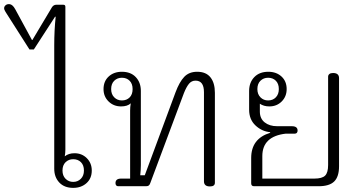

<svg xmlns="http://www.w3.org/2000/svg" viewBox="-70 -903 1750 931"><path d="M193 -85V-682Q193 -756 200 -822H197L94 -663H73L-43 -845Q-50 -856 -50 -863Q-50 -871 -43.5 -877Q-37 -883 -27 -883Q-9 -883 4 -858L85 -709H87L182 -868Q190 -880 203 -880H237Q247 -880 247 -870V-177Q247 -162 244 -145Q263 -160 291 -160Q327 -160 351 -136Q375 -112 375 -76Q375 -38 349.5 -15Q324 8 285 8Q242 8 217.5 -18Q193 -44 193 -85ZM337 -76Q337 -102 322.5 -116.5Q308 -131 285 -131Q263 -131 248 -116.5Q233 -102 233 -76Q233 -51 248 -36Q263 -21 285 -21Q307 -21 322 -36Q337 -51 337 -76Z M919 -24V-456Q919 -512 878 -512Q859 -512 846.5 -497Q834 -482 822 -452L659 -16Q656 -7 651.5 -3.5Q647 0 638 0H503Q497 0 493.5 -4Q490 -8 490 -15Q490 -37 517 -37H561V-367Q561 -384 564 -402Q548 -387 517 -387Q481 -387 456.5 -411Q432 -435 432 -471Q432 -509 457 -532Q482 -555 521 -555Q564 -555 588.5 -529Q613 -503 613 -462V-103Q613 -80 610 -53H632L781 -455Q800 -506 823.5 -530.5Q847 -555 886 -555Q929 -555 950.5 -528Q972 -501 972 -453V-17Q972 1 948 1Q919 1 919 -24ZM573 -471Q573 -497 558.5 -511.5Q544 -526 521 -526Q499 -526 484 -511.5Q469 -497 469 -471Q469 -446 484 -431Q499 -416 521 -416Q544 -416 558.5 -430.5Q573 -445 573 -471Z M1148 -14V-137Q1148 -231 1240 -259V-262Q1199 -266 1168.5 -295Q1138 -324 1138 -371V-462Q1138 -503 1163 -529Q1188 -555 1231 -555Q1270 -555 1295 -532Q1320 -509 1320 -471Q1320 -435 1296 -411Q1272 -387 1236 -387Q1209 -387 1190 -400V-362Q1190 -328 1213.5 -309.5Q1237 -291 1274 -291H1345Q1373 -291 1373 -270Q1373 -263 1369.5 -259Q1366 -255 1360 -255H1316Q1202 -242 1202 -146V-37H1454Q1492 -37 1506.5 -51.5Q1521 -66 1521 -103V-531Q1521 -539 1527 -544Q1533 -549 1545 -549Q1574 -549 1574 -524V-97Q1574 -46 1550.5 -23Q1527 0 1475 0H1162Q1148 0 1148 -14ZM1282 -471Q1282 -497 1267.5 -511.5Q1253 -526 1230 -526Q1208 -526 1193 -511.5Q1178 -497 1178 -471Q1178 -446 1193 -431Q1208 -416 1230 -416Q1253 -416 1267.5 -431Q1282 -446 1282 -471Z"/></svg>

Font: Maitree Light
Style: Regular
Weight: 300
Designer: CadsonDemak Team
Foundry: CadsonDemak
Version: Version 1.001